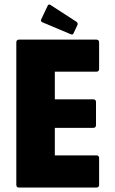

<svg xmlns="http://www.w3.org/2000/svg" viewBox="-20 -845 520 865"><path d="M66 0Q53.5 0 53.5 -12.5V-654Q53.5 -666.5 66 -666.5H414Q426.5 -666.5 426.5 -654V-534.5Q426.5 -522 414 -522H227V-397.5H400Q412.5 -397.5 412.5 -385V-281.5Q412.5 -269 400 -269H227V-145H414Q426.5 -145 426.5 -132.5V-12.5Q426.5 0 414 0ZM298.5 -691 171 -744.5Q161.5 -749.5 165.5 -757.5L193.5 -816.5Q198 -828.5 207 -823L323.5 -747.5Q332.5 -741.5 329 -732.5L311.5 -695.5Q308 -686.5 298.5 -691Z"/></svg>

Font: Jaro 24pt
Style: Regular
Weight: 400
Designer: Agyei Archer, Celine Hurka, Mirko Velimirović
Version: Version 1.000